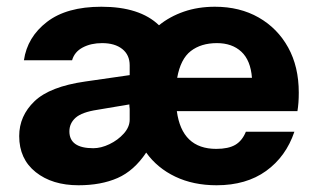

<svg xmlns="http://www.w3.org/2000/svg" viewBox="-20 -540 927 570"><path d="M213 10Q135 10 86 -29Q37 -68 37 -136Q37 -196 82.5 -239.5Q128 -283 233 -298L365 -317V-346Q365 -377 343 -394.5Q321 -412 283 -412Q250 -412 225.5 -399Q201 -386 194 -361H51Q61 -430 119.5 -475Q178 -520 281 -520Q395 -520 452 -465Q484 -491 526 -505.5Q568 -520 618 -520Q692 -520 748 -488Q804 -456 835.5 -399Q867 -342 867 -265Q867 -249 866 -235.5Q865 -222 863 -210H505Q520 -98 622 -98Q658 -98 678.5 -110Q699 -122 710 -149H854Q829 -75 770 -32.5Q711 10 623 10Q554 10 500.5 -15.5Q447 -41 414 -87Q378 -33 329 -11.5Q280 10 213 10ZM624 -412Q577 -412 546.5 -388.5Q516 -365 506 -309H728Q724 -361 696.5 -386.5Q669 -412 624 -412ZM186 -150Q186 -100 257 -100Q280 -100 305 -112Q330 -124 347.5 -143.5Q365 -163 365 -185V-217Q364 -224 364 -230L269 -214Q223 -207 204.5 -190.5Q186 -174 186 -150Z"/></svg>

Font: Instrument Sans
Style: Bold
Weight: 700
Designer: Rodrigo Fuenzalida
Foundry: fragTYPE
Version: Version 1.000; ttfautohint (v1.8.4.7-5d5b);gftools[0.9.28]